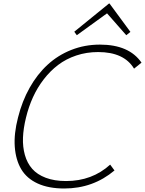

<svg xmlns="http://www.w3.org/2000/svg" viewBox="-20 -1077 836 1107"><path d="M795.9 -715.8 752.9 -681.2Q695.3 -776.9 545.9 -776.9Q479 -776.9 419.9 -757.1Q360.8 -737.3 315.2 -702.6Q269.5 -668 232.4 -619.9Q195.3 -571.8 170.2 -516.6Q145 -461.4 129.9 -398.9Q114.7 -337.4 112.5 -283.7Q110.4 -230 123.5 -183.3Q136.7 -136.7 165.5 -103.8Q194.3 -70.8 243.9 -52Q293.5 -33.2 360.8 -33.2Q511.2 -33.2 615.2 -127.9L640.1 -94.2Q516.6 9.8 350.1 9.8Q260.3 9.8 197.3 -19Q134.3 -47.9 102.5 -101.3Q70.8 -154.8 65.2 -230.5Q59.6 -306.2 84 -399.9Q107.4 -493.7 150.9 -571Q194.3 -648.4 254.2 -703.6Q314 -758.8 391.4 -789.3Q468.8 -819.8 556.2 -819.8Q724.1 -819.8 795.9 -715.8ZM611.8 -1056.2 731.9 -893.1 708 -874 597.2 -1000 594.2 -998 422.9 -874 408.2 -894 608.9 -1057.1Z"/></svg>

Font: Sinkin Sans 200 X Light Italic
Style: Regular
Weight: 200
Italic angle: -112°
Designer: Keith Bates
Foundry: K-Type
Version: Sinkin Sans (version 1.0)  by Keith Bates   •   © 2014   www